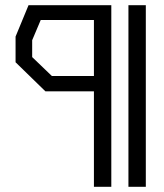

<svg xmlns="http://www.w3.org/2000/svg" viewBox="-20 -720 632 740"><path d="M342 -368H155L40 -480V-579L90 -700H409V0H342ZM475 -700H542V0H475ZM342 -427V-643H137L104 -565V-500L180 -427Z"/></svg>

Font: Turret Road Medium
Style: Regular
Weight: 500
Designer: Noponies
Foundry: Noponies
Version: Version 1.001; ttfautohint (v1.8)